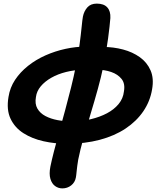

<svg xmlns="http://www.w3.org/2000/svg" viewBox="-20 -783 880 1063"><path d="M350 13Q284 13 221 -1Q158 -15 110 -45.5Q62 -76 38.5 -125.5Q15 -175 27 -246Q35 -298 63.5 -341Q92 -384 135.5 -418.5Q179 -453 232 -476.5Q285 -500 342.5 -512.5Q400 -525 455 -525L444 -397Q392 -396 346 -384.5Q300 -373 264 -352.5Q228 -332 205.5 -305Q183 -278 179 -246Q172 -208 187 -182Q202 -156 231.5 -140.5Q261 -125 298.5 -118Q336 -111 376 -111Q432 -111 482.5 -123Q533 -135 572.5 -156Q612 -177 637 -207.5Q662 -238 666 -276Q674 -320 653 -346Q632 -372 595.5 -384.5Q559 -397 517 -397L552 -523Q608 -523 661 -509Q714 -495 754 -466.5Q794 -438 813.5 -393.5Q833 -349 822 -288Q811 -222 773.5 -167Q736 -112 675.5 -71.5Q615 -31 532.5 -9Q450 13 350 13ZM325 260Q303 260 285 247Q267 234 259 207Q251 180 259 139Q266 105 278.5 56Q291 7 307.5 -52Q324 -111 341 -174Q358 -237 373.5 -299Q389 -361 400 -417Q413 -480 420.5 -536.5Q428 -593 432 -634Q436 -675 439 -691Q445 -721 463.5 -742Q482 -763 516 -763Q555 -763 574 -742Q593 -721 591 -683Q588 -643 578.5 -571Q569 -499 552 -415Q540 -357 521.5 -290Q503 -223 482 -154Q461 -85 442.5 -19.5Q424 46 413 101Q407 137 404.5 164Q402 191 400 200Q395 227 374 243.5Q353 260 325 260Z"/></svg>

Font: Shantell Sans Light
Style: Bold Italic
Weight: 700
Italic angle: -11°
Version: Version 1.011;[c5ecc13dd]